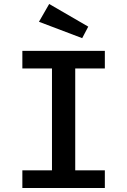

<svg xmlns="http://www.w3.org/2000/svg" viewBox="-20 -946 640 966"><path d="M507.5 -690V-601.5H358.5V-89H507.5V0H92.5V-89H241.5V-601.5H92.5V-690ZM227.5 -926 424 -812 393.5 -754 176 -836.5Z"/></svg>

Font: Fira Code Light Medium
Style: Regular
Weight: 500
Monospace: yes
Version: Version 5.002